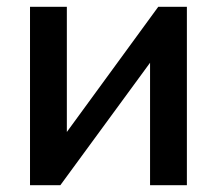

<svg xmlns="http://www.w3.org/2000/svg" viewBox="-20 -543 637 563"><path d="M176 -523V-156L444 -523H528V0H420V-359L157 0H68V-523Z"/></svg>

Font: Raleway
Style: Regular
Weight: 600
Designer: Matt McInerney, Pablo Impallari, Rodrigo Fuenzalida
Foundry: Matt McInerney, Pablo Impallari, Rodrigo Fuenzalida
Version: Version 1.000;PS 001.001;hotconv 1.0.56; ttfautohint (v1.5)